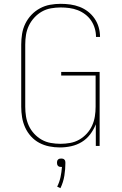

<svg xmlns="http://www.w3.org/2000/svg" viewBox="-20 -763 640 1004"><path d="M293 8Q265 8 237.5 2.5Q210 -3 185.5 -16Q161 -29 142 -50Q123 -71 111.5 -96.5Q100 -122 95.5 -149.5Q91 -177 91 -205V-530Q91 -558 95.5 -586Q100 -614 112.5 -639.5Q125 -665 144.5 -685.5Q164 -706 189 -719.5Q214 -733 241.5 -738Q269 -743 297 -743Q323 -743 348 -739.5Q373 -736 396.5 -727Q420 -718 440 -702.5Q460 -687 474.5 -666Q489 -645 496 -620.5Q503 -596 503 -571V-570H482V-571Q482 -593 475.5 -615Q469 -637 456.5 -655.5Q444 -674 425.5 -688Q407 -702 386 -710Q365 -718 342.5 -721Q320 -724 297 -724Q272 -724 246.5 -719.5Q221 -715 199 -702.5Q177 -690 159.5 -671Q142 -652 131 -629Q120 -606 116 -581Q112 -556 112 -530V-205Q112 -179 116 -154Q120 -129 130.5 -106Q141 -83 158.5 -64Q176 -45 198 -32.5Q220 -20 245.5 -15.5Q271 -11 296 -11Q321 -11 346.5 -15.5Q372 -20 394 -32.5Q416 -45 433.5 -64Q451 -83 461.5 -106Q472 -129 476 -154Q480 -179 480 -205V-368H300V-387H501V0H481V-113Q470 -85 451.5 -60.5Q433 -36 407.5 -20.5Q382 -5 352.5 1.5Q323 8 293 8ZM296 221 279 213Q291 189 296.5 163Q302 137 304 110H300Q295 110 291 109Q287 108 283.5 104.5Q280 101 279 96.5Q278 92 278 88Q278 83 279 79Q280 75 283.5 71.5Q287 68 291 67Q295 66 300 66Q305 66 309 67Q313 68 316.5 71.5Q320 75 321 79Q322 83 322 88Q322 122 316.5 156Q311 190 296 221Z"/></svg>

Font: Iosevka Thin Extended
Style: Regular
Weight: 100
Width: 7
Monospace: yes
Designer: Belleve Invis
Foundry: Belleve Invis
Version: Version 32.5.0; ttfautohint (v1.8.4)